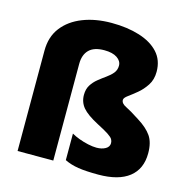

<svg xmlns="http://www.w3.org/2000/svg" viewBox="-112 -873 974 992"><g transform="rotate(15 375.0 -377.5)"><path d="M654 -581Q654 -539 634 -508.5Q614 -478 588.5 -457Q563 -436 543 -421.5Q523 -407 523 -396Q523 -377 549 -364.5Q575 -352 624 -320Q674 -289 697.5 -255Q721 -221 721 -163Q721 -79 664.5 -34.5Q608 10 500 10Q433 10 392 3.5Q351 -3 319 -19V-161Q336 -151 360 -142Q384 -133 409.5 -127.5Q435 -122 455 -122Q483 -122 502.5 -133Q522 -144 522 -164Q522 -175 516.5 -184.5Q511 -194 491.5 -207Q472 -220 431 -241Q370 -273 346 -301.5Q322 -330 322 -369Q322 -400 335.5 -421.5Q349 -443 369.5 -459.5Q390 -476 410.5 -490.5Q431 -505 444.5 -521.5Q458 -538 458 -561Q458 -586 433.5 -602.5Q409 -619 365 -619Q310 -619 283.5 -592.5Q257 -566 257 -517V0H66V-537Q66 -611 105 -661.5Q144 -712 211.5 -738.5Q279 -765 365 -765Q449 -765 514.5 -744.5Q580 -724 617 -683.5Q654 -643 654 -581Z"/></g></svg>

Font: Noto Sans Khmer UI Black
Style: Regular
Weight: 900
Designer: Danh Hong and the Monotype Design Team
Foundry: Monotype Imaging Inc.
Version: Version 2.002; ttfautohint (v1.8.4.7-5d5b)